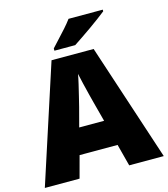

<svg xmlns="http://www.w3.org/2000/svg" viewBox="-132 -1030 990 1132"><g transform="rotate(-15 363.0 -463.5)"><path d="M515 0 480 -134H248L212 0H0L233 -717H490L726 0ZM409 -409Q404 -428 395 -463.5Q386 -499 377 -537Q368 -575 363 -599Q359 -575 350.5 -539Q342 -503 333.5 -468Q325 -433 319 -409L288 -292H440ZM602 -917Q584 -903 557 -882.5Q530 -862 499 -840.5Q468 -819 439.5 -799.5Q411 -780 391 -767H264V-781Q281 -800 305 -825.5Q329 -851 353 -878Q377 -905 393 -927H602Z"/></g></svg>

Font: Noto Sans Gurmukhi UI Black
Style: Regular
Weight: 900
Designer: Jelle Bosma - Monotype Design Team
Foundry: Monotype Imaging Inc.
Version: Version 2.004; ttfautohint (v1.8.4.7-5d5b)